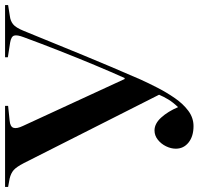

<svg xmlns="http://www.w3.org/2000/svg" viewBox="-36 -737 784 758"><g transform="rotate(-90 356.0 -358.0)"><path d="M237 14Q197 14 172.5 -5.5Q148 -25 148 -56Q148 -75 157.5 -94.5Q167 -114 183.5 -127Q200 -140 220 -140Q247 -140 271 -113.5Q295 -87 312 -47Q331 -67 342 -85Q353 -103 361 -122L91 -656Q76 -685 63.5 -696Q51 -707 30 -712L-3 -718V-730H317V-718L259 -712Q235 -710 230.5 -697Q226 -684 238 -659L423 -258H427Q450 -309 478 -376Q506 -443 534.5 -515.5Q563 -588 588 -656Q598 -682 594.5 -694Q591 -706 567 -710L509 -719V-730H715V-718L671 -711Q653 -709 639.5 -698.5Q626 -688 613 -656Q563 -533 517.5 -422.5Q472 -312 421 -195Q407 -164 388.5 -128Q370 -92 347.5 -59.5Q325 -27 297.5 -6.5Q270 14 237 14Z"/></g></svg>

Font: Literata 72pt SemiBold
Style: Regular
Weight: 600
Designer: Latin by Veronika Burian and Jose Scaglione. Greek by Irene Vlachou. Cyrillic by Vera Evstafieva.
Foundry: TypeTogether
Version: Version 3.002